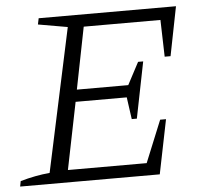

<svg xmlns="http://www.w3.org/2000/svg" viewBox="-56 -698 787 748"><g transform="rotate(-5 338.0 -323.5)"><path d="M-7 0 -3 -21Q56 -38 112 -43L232 -603L117 -623L122 -647H659L621 -455H598L594 -599H294L246 -357H447L493 -444H513L469 -224H449L437 -310H237L184 -48H492L559 -212H582L539 0Z"/></g></svg>

Font: Piazzolla Light
Style: Italic
Weight: 300
Italic angle: -11.3°
Designer: Juan Pablo del Peral
Foundry: Huerta Tipografica
Version: Version 1.330